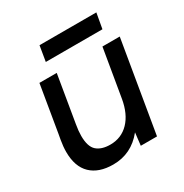

<svg xmlns="http://www.w3.org/2000/svg" viewBox="-156 -778 874 913"><g transform="rotate(-30 280.5 -321.5)"><path d="M372 -69Q307 12 207 12Q128 12 85 -29.5Q42 -71 42 -152Q42 -181 48 -215L53 -243L96 -500H191L148 -243Q142 -209 142 -182Q142 -123 168 -100Q194 -77 242 -77Q303 -77 344 -119.5Q385 -162 398 -239L442 -500H537L453 0H364ZM186 -655H498L483 -571H172Z"/></g></svg>

Font: Oak Sans Medium
Style: Italic
Weight: 500
Italic angle: -9.49998°
Foundry: Erik Kennedy, Walven
Version: Version 1.000